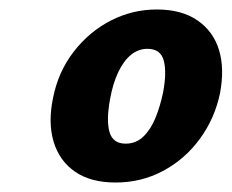

<svg xmlns="http://www.w3.org/2000/svg" viewBox="-20 -684 489 405"><path d="M224 -299Q171 -299 138 -322Q105 -345 93 -385.5Q81 -426 92 -478Q103 -533 135.5 -575Q168 -617 213.5 -640.5Q259 -664 311 -664Q363 -664 396.5 -641Q430 -618 442 -578.5Q454 -539 444 -487Q433 -434 401.5 -391Q370 -348 324 -323.5Q278 -299 224 -299ZM245 -381Q267 -381 282.5 -396Q298 -411 308 -435.5Q318 -460 324 -489Q332 -531 325.5 -556Q319 -581 291 -581Q272 -581 256.5 -568.5Q241 -556 229.5 -532Q218 -508 212 -474Q204 -430 211 -405.5Q218 -381 245 -381Z"/></svg>

Font: Ysabeau Office ExtraBold
Style: Italic
Weight: 800
Italic angle: -12°
Designer: Christian Thalmann (Catharsis Fonts)
Version: Version 2.001;gftools[0.9.30]; featfreeze: tnum,lnum,ss02